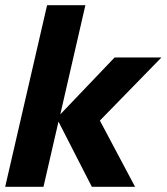

<svg xmlns="http://www.w3.org/2000/svg" viewBox="-23 -722 644 742"><path d="M420 -500H601L363 -256L499 0H332L203 -252L145 0H-3L159 -702H307L210 -280Z"/></svg>

Font: CBA Beacon Sans Extra Bold
Style: Italic
Weight: 800
Italic angle: -13°
Designer: Wei Huang
Foundry: Wei Huang
Version: Version 1.002